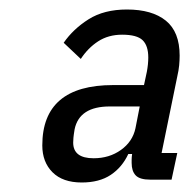

<svg xmlns="http://www.w3.org/2000/svg" viewBox="-20 -724 402 404"><path d="M341 -346H296Q274 -346 265.5 -355Q257 -364 257 -381Q257 -384 257 -388.5Q257 -393 258 -400H250Q237 -372 213 -356Q189 -340 152 -340Q112 -340 90.5 -361.5Q69 -383 69 -418Q69 -545 218 -545H283L289 -573Q292 -589 292 -603Q292 -628 280 -639.5Q268 -651 237 -651Q208 -651 186.5 -637Q165 -623 150 -600L114 -634Q134 -663 166.5 -683.5Q199 -704 247 -704Q300 -704 329 -680.5Q358 -657 358 -607Q358 -597 357 -586.5Q356 -576 353 -563L320 -402H353ZM211 -500Q147 -500 137 -452Q135 -440 134.5 -434Q134 -428 134 -424Q134 -391 177 -391Q210 -391 234.5 -408.5Q259 -426 265 -454L274 -500Z"/></svg>

Font: IBM Plex Sans Cond Text
Style: Italic
Weight: 450
Width: 3
Italic angle: -11°
Designer: Mike Abbink, Paul van der Laan, Pieter van Rosmalen
Foundry: Bold Monday
Version: Version 1.3